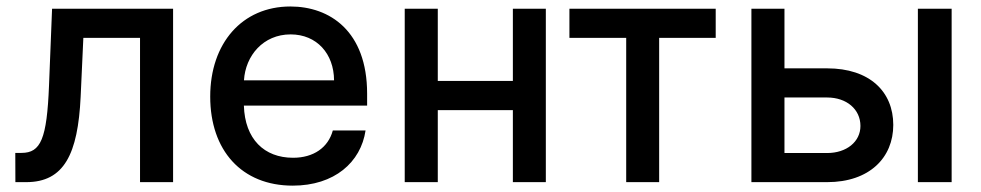

<svg xmlns="http://www.w3.org/2000/svg" viewBox="-20 -573 3085 604"><path d="M28.4 0H62.5C181.5 0 225.1 -88.1 233.7 -268.5L242.2 -453.8H420.5V0H524.5V-545.5H143.8L134.2 -304C127.5 -135.7 108.3 -92 47.6 -92H28.1Z M900.9 11C1032 11 1115.1 -62.5 1130 -162.6H1027C1012.4 -108.7 966.3 -76.7 902 -76.7C811.1 -76.7 750.4 -135.3 747.2 -240.8H1134.9V-278.4C1134.9 -475.5 1017 -552.6 893.5 -552.6C741.5 -552.6 641.3 -436.8 641.3 -269.2C641.3 -99.8 740.1 11 900.9 11ZM747.5 -320.3C752.1 -397.7 807.9 -464.8 894.2 -464.8C976.6 -464.8 1030.5 -403.8 1030.9 -320.3Z M1357.2 -545.5H1253.2V0H1357.2V-226.6H1593.4V0H1697.1V-545.5H1593.4V-318.5H1357.2Z M1771.3 -453.8H1949.9V0H2053.6V-453.8H2231.5V-545.5H1771.3Z M2343.8 0H2582C2715.6 0 2790.1 -77.4 2790.1 -180C2790.1 -284.8 2715.6 -358 2582 -358H2447.8V-545.5H2343.8ZM2447.8 -91.6V-266.3H2582C2643.1 -266.3 2686.8 -229.4 2686.8 -176.8C2686.8 -127.1 2643.1 -91.6 2582 -91.6ZM2867.5 0H2973.7V-545.5H2867.5Z"/></svg>

Font: Margiela Sans Medium
Style: Regular
Weight: 500
Designer: Stefan Endress, Andreas Faust
Version: Version 1.100;FEAKit 1.0